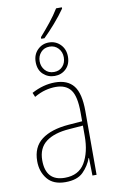

<svg xmlns="http://www.w3.org/2000/svg" viewBox="-102 -987 623 1050"><g transform="rotate(-10 209.5 -462.5)"><path d="M288 -935Q266 -899 237.5 -863.5Q209 -828 179 -794V-785H197Q227 -814 261 -853Q295 -892 320 -928V-935ZM127 -665Q127 -621 153.5 -596.5Q180 -572 217 -572Q255 -572 280.5 -597Q306 -622 306 -664Q306 -705 280 -731.5Q254 -758 216 -758Q179 -758 153 -732Q127 -706 127 -665ZM283 -664Q283 -634 265 -614Q247 -594 217 -594Q186 -594 167.5 -615Q149 -636 149 -665Q149 -694 167.5 -714.5Q186 -735 216 -735Q245 -735 264 -714.5Q283 -694 283 -664ZM321 -220Q321 -130 286.5 -72Q252 -14 175 -14Q69 -14 69 -129Q69 -197 114.5 -231.5Q160 -266 244 -272L321 -278ZM81 -502 91 -478Q124 -497 153.5 -504.5Q183 -512 211 -512Q267 -512 294 -476.5Q321 -441 321 -351V-302L243 -296Q147 -288 94 -248Q41 -208 41 -129Q41 -71 74 -30.5Q107 10 174 10Q240 10 273 -23Q306 -56 321 -98H323L325 0H348V-354Q348 -452 314.5 -494.5Q281 -537 211 -537Q146 -537 81 -502Z"/></g></svg>

Font: Noto Sans Display SemiCondensed Thin
Style: Regular
Weight: 250
Width: 4
Designer: Monotype Design team
Foundry: Monotype Imaging Inc.
Version: 1.000